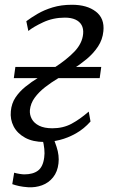

<svg xmlns="http://www.w3.org/2000/svg" viewBox="-20 -586 486 806"><path d="M97.5 200Q76 198.5 60 195Q44 191.5 31.5 187L39.5 139Q49.5 142 62.2 144Q75 146 82 146Q118.5 146 139.5 130.2Q160.5 114.5 165.5 75.5Q168 58.5 166 39.2Q164 20 159 0L156 -32.5H194Q205.5 -6 217.5 30.5Q229.5 67 225.5 100Q221.5 135 203 158.2Q184.5 181.5 156.5 191.8Q128.5 202 97.5 200ZM166 10Q118 10 85.2 -8Q52.5 -26 37.2 -55.5Q22 -85 25.5 -119.5Q28.5 -152 45 -176.8Q61.5 -201.5 86.8 -222Q112 -242.5 142.5 -261Q173 -279.5 203.5 -299Q261 -336 293.2 -370.2Q325.5 -404.5 329 -444Q331 -465.5 322.5 -480.8Q314 -496 296.2 -504Q278.5 -512 252.5 -512Q203 -512 161.2 -492.5Q119.5 -473 99 -456L90.5 -497Q110.5 -512 137.8 -528Q165 -544 201 -555Q237 -566 282.5 -566Q345 -566 382.2 -537.5Q419.5 -509 414 -455Q410.5 -419.5 391.5 -390.8Q372.5 -362 344 -338.2Q315.5 -314.5 284 -294.8Q252.5 -275 223.5 -257Q195 -240 169 -219.8Q143 -199.5 125.8 -176Q108.5 -152.5 105.5 -124Q104 -104 113.5 -86.5Q123 -69 144.5 -58.2Q166 -47.5 200 -47.5Q244.5 -47.5 279.8 -66.2Q315 -85 352.5 -117.5L360 -76Q332.5 -45 298.8 -26Q265 -7 230.8 1.5Q196.5 10 166 10ZM38 -258 44.5 -305H405L398.5 -258Z"/></svg>

Font: Merriweather 20pt Light
Style: Italic
Weight: 300
Italic angle: -7.8°
Version: Version 2.101